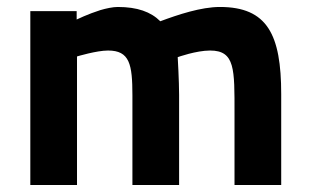

<svg xmlns="http://www.w3.org/2000/svg" viewBox="-20 -531 887 551"><path d="M201 0V-369C201 -369 257 -386 290 -386C352 -386 360 -347 360 -257V0H494V-259C494 -298 490 -367 490 -367C490 -367 543 -386 583 -386C655 -386 653 -332 653 -206V0H787V-261C787 -432 747 -511 611 -511C557 -511 491 -489 440 -470C413 -497 374 -511 318 -511C304 -511 285 -507 268 -502C233 -491 200 -475 200 -475V-499H67V0Z"/></svg>

Font: TitilliumText22L
Style: 999 wt
Weight: 900
Designer: Campivisivi
Foundry: Campivisivi
Version: 1.000